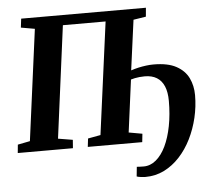

<svg xmlns="http://www.w3.org/2000/svg" viewBox="-61 -808 1161 1068"><g transform="rotate(-5 520.0 -274.0)"><path d="M707.5 194.5Q698 194.5 682.2 192.5Q666.5 190.5 659.5 187.5L665 134Q672 134.5 682.5 135Q693 135.5 703.5 135.5Q741 135.5 772.5 109.2Q804 83 826.8 35.8Q849.5 -11.5 862 -75.8Q874.5 -140 874.5 -216Q874.5 -264 860.8 -297Q847 -330 819.8 -346.8Q792.5 -363.5 752.5 -363.5Q736.5 -363.5 723 -362Q709.5 -360.5 697.5 -358.2Q685.5 -356 675 -352.5L636.5 -60L712 -46.5L707 0H403L408.5 -46.5L479 -59.5L562.5 -686.5H324L242 -60L323.5 -46.5L320 0H12L16.5 -46.5L85 -60L167 -680L90 -693.5L96 -743H792.5L788 -693.5L718 -682.5L680.5 -403Q701.5 -410 722.8 -414.8Q744 -419.5 765.2 -422.2Q786.5 -425 807 -425Q887 -425 934 -399.2Q981 -373.5 1001.8 -330.5Q1022.5 -287.5 1022.5 -235Q1022.5 -171.5 1007.8 -109.2Q993 -47 965.8 7.8Q938.5 62.5 899.8 104.5Q861 146.5 812.8 170.5Q764.5 194.5 707.5 194.5Z"/></g></svg>

Font: Merriweather 28pt ExtraBold
Style: Italic
Weight: 800
Italic angle: -7.8°
Version: Version 2.101